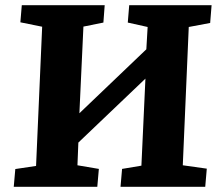

<svg xmlns="http://www.w3.org/2000/svg" viewBox="-20 -720 845 740"><path d="M540.5 -417 282 -170.5 278.5 -83 361 -69 355 0H33L39 -68.5L119 -80.5L142.5 -617L58.5 -634L64 -700H383.5L378.5 -633L301.5 -617.5L286 -283.5L544 -530L549 -616L472.5 -633L478 -700H795.5L790 -631.5L707.5 -616L684.5 -83L777 -70L771 0H444.5L450.5 -69L525 -81.5Z"/></svg>

Font: Literata
Style: Italic
Weight: 400
Italic angle: -2°
Designer: Latin by Veronika Burian and Jose Scaglione. Greek by Irene Vlachou. Cyrillic by Vera Evstafieva
Foundry: TypeTogether
Version: Version 3.103;gftools[0.9.29]